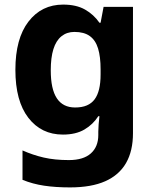

<svg xmlns="http://www.w3.org/2000/svg" viewBox="-20 -576 672 836"><path d="M255 -556Q312 -556 350 -534.5Q388 -513 413 -477H418L431 -546H559V4Q559 81 529 133.5Q499 186 438.5 213Q378 240 285 240Q222 240 172 232.5Q122 225 78 207V79Q123 99 170.5 110Q218 121 280 121Q343 121 375.5 92Q408 63 408 12V-3Q408 -15 409.5 -35Q411 -55 413 -70H408Q385 -34 347.5 -12Q310 10 254 10Q160 10 103.5 -63Q47 -136 47 -272Q47 -408 104 -482Q161 -556 255 -556ZM304 -437Q271 -437 247.5 -418Q224 -399 212.5 -362Q201 -325 201 -270Q201 -188 227.5 -148Q254 -108 307 -108Q337 -108 358 -117Q379 -126 392 -143.5Q405 -161 411.5 -188Q418 -215 418 -252V-274Q418 -329 407 -365Q396 -401 371 -419Q346 -437 304 -437Z"/></svg>

Font: Noto Sans Lao
Style: Bold
Weight: 700
Designer: Monotype Design Team
Foundry: Monotype Imaging Inc.
Version: Version 2.003